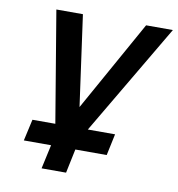

<svg xmlns="http://www.w3.org/2000/svg" viewBox="-78 -605 767 826"><g transform="rotate(10 305.5 -192.0)"><path d="M62 45 83 -49H183L102 -534H218L273 -138L494 -534H611L325 -49H444L424 45H287L265 150H158L181 45Z"/></g></svg>

Font: Geist Mono SemiBold
Style: Italic
Weight: 600
Italic angle: -12°
Monospace: yes
Designer: Basement.studio, Andrés Briganti, Mateo Zaragoza
Foundry: Basement.studio, Vercel, Andrés Briganti, Guido Ferreyra, Mateo Zaragoza
Version: Version 1.500; ttfautohint (v1.8.4.7-5d5b)